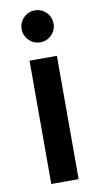

<svg xmlns="http://www.w3.org/2000/svg" viewBox="-89 -822 449 864"><g transform="rotate(-10 135.5 -390.0)"><path d="M72.9 -562.5V1H197.9V-562.5ZM62.5 -708.3Q62.5 -738.5 83.9 -759.9Q105.2 -781.2 135.4 -781.2Q165.6 -781.2 187 -759.9Q208.3 -738.5 208.3 -708.3Q208.3 -678.1 187 -656.8Q165.6 -635.4 135.4 -635.4Q105.2 -635.4 83.9 -656.8Q62.5 -678.1 62.5 -708.3Z"/></g></svg>

Font: Vladivostok Bold
Style: Regular
Weight: 700
Width: 4
Designer: Michael Sharanda
Foundry: Michael Sharanda
Version: Version 1.005